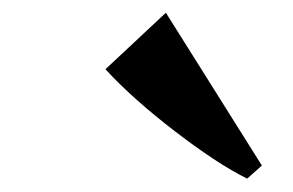

<svg xmlns="http://www.w3.org/2000/svg" viewBox="-20 -848 449 294"><path d="M358.5 -574.5Q335 -586 306 -605.2Q277 -624.5 246.8 -647.8Q216.5 -671 189 -695.5Q161.5 -720 141.5 -742L234 -828.5L381 -594.5Z"/></svg>

Font: Merriweather 120pt ExtraBold
Style: Italic
Weight: 800
Italic angle: -7.8°
Version: Version 2.101